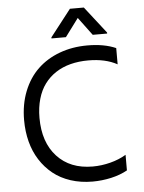

<svg xmlns="http://www.w3.org/2000/svg" viewBox="-62 -995 789 1054"><g transform="rotate(-5 332.5 -468.0)"><path d="M328.1 -792.6H248.6V-798.3L363.6 -946H440.3L555.4 -798.3V-792.6H475.9L402 -892ZM405.5 9.9Q340.6 9.9 285 -8.2Q229.4 -26.3 188.2 -59.5Q147 -92.7 117.9 -138.3Q88.8 -183.9 74.2 -239.9Q59.7 -295.8 59.7 -358.7Q59.7 -445.7 88.1 -517.2Q116.5 -588.8 166.9 -636.9Q217.3 -685 287.6 -711.1Q358 -737.2 441.1 -737.2Q533.4 -737.2 598 -708.8V-619.3Q533.4 -654.8 438.9 -654.8Q386 -654.8 340.9 -643.1Q295.8 -631.4 259.6 -607.8Q223.4 -584.2 197.8 -549.7Q172.2 -515.3 158.6 -468Q144.9 -420.8 144.9 -363.6Q144.9 -229 217 -150.7Q289.1 -72.4 413.4 -72.4Q462 -72.4 510.5 -84.9Q558.9 -97.3 598 -120.7V-34.8Q558.6 -12.8 508 -1.4Q457.4 9.9 405.5 9.9Z"/></g></svg>

Font: TID UI
Style: Regular
Weight: 400
Designer: The TID Project Authors
Foundry: Bakken & Bæck
Version: Version 1.001;hotconv 1.0.109;makeotfexe 2.5.65596